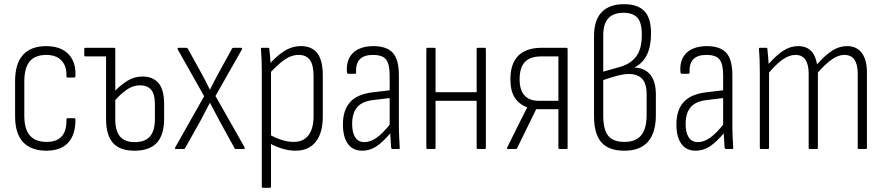

<svg xmlns="http://www.w3.org/2000/svg" viewBox="-20 -711 4221 916"><path d="M203 8Q128 8 90 -33Q52 -74 52 -157V-324Q52 -408 90 -449.5Q128 -491 201 -491Q247 -491 278.5 -474Q310 -457 326 -425.5Q342 -394 340 -351Q340 -341 334 -341H303Q297 -341 297 -348Q299 -395 273.5 -422Q248 -449 201 -449Q148 -449 122 -418.5Q96 -388 96 -322V-159Q96 -95 122.5 -64.5Q149 -34 203 -34Q251 -34 274.5 -60.5Q298 -87 297 -139Q297 -147 302 -147H334Q340 -147 340 -140Q340 -69 306 -31Q272 7 203 8Z M388 -442Q382 -442 382 -447V-477Q382 -483 388 -483H499V-442ZM622 8Q552 8 519 -29Q486 -66 486 -144V-477Q486 -483 491 -483H524Q530 -483 530 -477V-140Q530 -87 552.5 -60Q575 -33 623 -33Q672 -33 695.5 -60Q719 -87 719 -143V-213Q719 -263 700.5 -283.5Q682 -304 648 -304Q614 -304 583 -282Q552 -260 524 -227L523 -272Q554 -304 587 -325Q620 -346 660 -346Q709 -346 736 -315Q763 -284 763 -214V-145Q763 -67 728 -29.5Q693 8 622 8Z M819 0Q816 0 815 -2.5Q814 -5 816 -8L954 -252L828 -475Q826 -478 827.5 -480.5Q829 -483 831 -483H868Q874 -483 876 -479L940 -363Q951 -344 961 -324Q971 -304 981 -284H982Q992 -304 1002.5 -324Q1013 -344 1023 -363L1087 -479Q1089 -483 1094 -483H1131Q1134 -483 1135 -480.5Q1136 -478 1134 -475L1008 -253L1147 -8Q1148 -5 1147.5 -2.5Q1147 0 1143 0H1105Q1100 0 1099 -4L1027 -135Q1016 -156 1004.5 -177.5Q993 -199 982 -220H981Q970 -199 958.5 -177Q947 -155 936 -134L863 -4Q862 0 856 0Z M1390 8Q1359 8 1326 -2Q1293 -12 1264 -29V-70Q1292 -54 1322 -44Q1352 -34 1381 -34Q1427 -34 1451.5 -65.5Q1476 -97 1476 -158V-347Q1476 -401 1458.5 -425Q1441 -449 1405 -449Q1369 -449 1334.5 -424Q1300 -399 1261 -355L1260 -399Q1298 -443 1335.5 -467Q1373 -491 1416 -491Q1468 -491 1494 -457Q1520 -423 1520 -351V-156Q1520 -76 1486 -34Q1452 8 1390 8ZM1234 185Q1229 185 1229 179V-371Q1229 -400 1228 -426.5Q1227 -453 1225 -476Q1224 -483 1230 -483H1259Q1265 -483 1265 -477Q1267 -459 1269 -436.5Q1271 -414 1271 -398L1273 -379V179Q1273 185 1267 185Z M1852 0Q1848 0 1846 -7Q1845 -28 1843 -54Q1841 -80 1841 -100L1839 -110V-351Q1839 -405 1822 -427Q1805 -449 1759 -449Q1674 -449 1679 -365Q1679 -359 1673 -359H1642Q1636 -359 1635 -368Q1631 -426 1663.5 -458Q1696 -490 1760 -491Q1825 -491 1854 -459Q1883 -427 1883 -352V-115Q1883 -82 1884.5 -55Q1886 -28 1887 -7Q1888 0 1882 0ZM1708 8Q1663 8 1639.5 -25Q1616 -58 1616 -118Q1616 -185 1650 -223.5Q1684 -262 1761 -271L1846 -281V-244L1763 -234Q1708 -228 1684 -199.5Q1660 -171 1660 -120Q1660 -79 1674.5 -56Q1689 -33 1719 -33Q1747 -33 1777 -54Q1807 -75 1848 -127L1849 -83Q1807 -33 1775.5 -12.5Q1744 8 1708 8Z M2260 0Q2254 0 2254 -6V-477Q2254 -483 2260 -483H2293Q2298 -483 2298 -477V-6Q2298 0 2293 0ZM2019 0Q2014 0 2014 -6V-477Q2014 -483 2019 -483H2052Q2058 -483 2058 -477V-6Q2058 0 2052 0ZM2051 -230V-271H2263V-230Z M2403 0Q2396 0 2400 -8L2460 -129Q2469 -146 2477.5 -163.5Q2486 -181 2495 -198V-199Q2457 -213 2436 -245Q2415 -277 2415 -332Q2415 -408 2453 -445.5Q2491 -483 2565 -483H2682Q2688 -483 2688 -477V-6Q2688 0 2682 0H2650Q2644 0 2644 -6V-190H2538L2447 -4Q2445 0 2441 0ZM2551 -230H2644V-442H2564Q2509 -442 2484 -415Q2459 -388 2459 -333Q2459 -281 2482.5 -255.5Q2506 -230 2551 -230Z M2959 8Q2884 8 2849 -32Q2814 -72 2814 -157V-538Q2814 -616 2851 -653.5Q2888 -691 2957 -691Q3022 -691 3054 -658.5Q3086 -626 3086 -552Q3086 -489 3066 -449Q3046 -409 3008 -390V-389Q3058 -386 3083.5 -353.5Q3109 -321 3109 -260V-161Q3109 -78 3071.5 -35Q3034 8 2959 8ZM2959 -34Q3013 -34 3039 -65.5Q3065 -97 3065 -162V-261Q3065 -313 3043 -335.5Q3021 -358 2980 -358Q2956 -358 2922.5 -349Q2889 -340 2858 -329V-160Q2858 -94 2881 -64Q2904 -34 2959 -34ZM2858 -369 2942 -393Q2991 -408 3016.5 -443.5Q3042 -479 3042 -545Q3042 -604 3020.5 -627Q2999 -650 2954 -650Q2907 -650 2882.5 -624Q2858 -598 2858 -542Z M3443 0Q3439 0 3437 -7Q3436 -28 3434 -54Q3432 -80 3432 -100L3430 -110V-351Q3430 -405 3413 -427Q3396 -449 3350 -449Q3265 -449 3270 -365Q3270 -359 3264 -359H3233Q3227 -359 3226 -368Q3222 -426 3254.5 -458Q3287 -490 3351 -491Q3416 -491 3445 -459Q3474 -427 3474 -352V-115Q3474 -82 3475.5 -55Q3477 -28 3478 -7Q3479 0 3473 0ZM3299 8Q3254 8 3230.5 -25Q3207 -58 3207 -118Q3207 -185 3241 -223.5Q3275 -262 3352 -271L3437 -281V-244L3354 -234Q3299 -228 3275 -199.5Q3251 -171 3251 -120Q3251 -79 3265.5 -56Q3280 -33 3310 -33Q3338 -33 3368 -54Q3398 -75 3439 -127L3440 -83Q3398 -33 3366.5 -12.5Q3335 8 3299 8Z M3610 0Q3605 0 3605 -6V-367Q3605 -399 3604 -426.5Q3603 -454 3601 -475Q3600 -483 3606 -483H3636Q3641 -483 3641 -477Q3643 -459 3644.5 -441.5Q3646 -424 3647 -406Q3684 -448 3717.5 -469.5Q3751 -491 3788 -491Q3826 -491 3848.5 -469Q3871 -447 3878 -404Q3917 -448 3950.5 -469.5Q3984 -491 4021 -491Q4067 -491 4091.5 -458.5Q4116 -426 4116 -365V-6Q4116 0 4110 0H4077Q4072 0 4072 -6V-360Q4072 -403 4056.5 -426Q4041 -449 4008 -449Q3980 -449 3950 -428.5Q3920 -408 3882 -365V-6Q3882 0 3877 0H3844Q3838 0 3838 -6V-360Q3838 -403 3822.5 -426Q3807 -449 3775 -449Q3746 -449 3716 -428.5Q3686 -408 3649 -365V-6Q3649 0 3643 0Z"/></svg>

Font: Sofia Sans Condensed Light
Style: Regular
Weight: 300
Designer: Botio Nikoltchev, Ani Petrova
Foundry: lettersoup
Version: Version 4.101